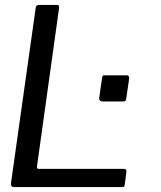

<svg xmlns="http://www.w3.org/2000/svg" viewBox="-20 -762 656 782"><path d="M125.4 -730Q126.9 -742 138.3 -742H212.5Q223 -742 220.2 -726.6L130.7 -84.6Q128.4 -74.1 138.1 -74.1H484.8Q496.3 -74.1 494.8 -61.4L487.9 -8.8Q486.9 -3.1 484.8 -1.6Q482.7 0 476.5 0H37.9Q22.5 0 24.8 -16.5L125.4 -730ZM494.3 -361.5Q493.3 -353.3 490.4 -351Q487.6 -348.7 477.4 -348.7H398Q390.1 -348.7 386.5 -353.3Q382.9 -357.8 384.2 -364.4L395.9 -445.6Q397.2 -452.3 399.1 -453.8Q401 -455.3 405.1 -455.3H496.5Q501.6 -455.3 504.1 -451.7Q506.6 -448.2 506 -442.1Z"/></svg>

Font: Libre Franklin Thin
Style: Italic
Weight: 100
Italic angle: -8°
Designer: Pablo Impallari, Rodrigo Fuenzalida, Nhung Nguyen
Foundry: Impallari Type
Version: Version 3.000